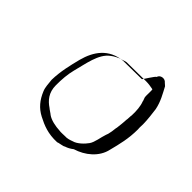

<svg xmlns="http://www.w3.org/2000/svg" viewBox="-108 -562 643 643"><g transform="rotate(45 213.5 -240.5)"><path d="M331 -390C333 -388 331 -359 332 -355C331 -354 338 -339 337 -338C343 -323 345 -301 344 -279C343 -278 343 -257 342 -257C341 -241 340 -230 338 -215C337 -215 335 -191 334 -190C333 -183 331 -176 329 -172C323 -155 320 -128 310 -114C301 -101 282 -82 265 -78C257 -75 246 -71 234 -72C234 -72 211 -71 211 -72C188 -73 165 -78 151 -88C151 -89 132 -101 132 -102C111 -116 93 -136 93 -171C93 -200 95 -224 101 -248C113 -292 120 -346 153 -370C160 -376 178 -386 189 -388C195 -390 200 -392 206 -393L297 -394C310 -394 320 -392 331 -390ZM312 -429C308 -430 284 -389 282 -389L194 -388C133 -382 103 -340 89 -287C80 -251 71 -215 70 -174C72 -157 72 -141 78 -127C90 -98 107 -77 134 -63C161 -49 189 -37 231 -39C233 -41 258 -44 259 -47C269 -50 278 -55 287 -62C327 -74 365 -104 374 -147C383 -182 392 -217 392 -261C391 -269 392 -277 392 -285C392 -305 388 -336 386 -351C380 -381 366 -404 354 -427L345 -435C336 -447 315 -443 312 -429Z"/></g></svg>

Font: Photofail
Style: Regular
Weight: 400
Foundry: Cannot Into Space Fonts
Version: Version 0.97